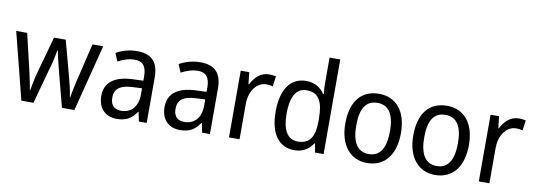

<svg xmlns="http://www.w3.org/2000/svg" viewBox="-59 -1135 4234 1519"><g transform="rotate(10 2058.0 -375.0)"><path d="M391 -311 472 -1H572L709 -537H623L551 -237C538 -180 526 -125 522 -94H519C512 -145 498 -203 486 -246L408 -537H314L233 -246C219 -195 207 -132 200 -94H197C191 -139 177 -201 164 -258L98 -537H10L146 -1H243L328 -310C342 -359 352 -411 358 -444H361C367 -412 378 -360 391 -311Z M981 -546C917 -546 858 -528 813 -502L840 -438C882 -460 926 -476 973 -476C1036 -476 1069 -443 1069 -357V-324L989 -321C837 -316 762 -256 762 -149C762 -49 821 10 913 10C990 10 1032 -17 1072 -75H1075L1090 0H1153V-364C1153 -486 1100 -546 981 -546ZM1001 -260 1069 -263V-213C1069 -111 1013 -59 936 -59C884 -59 850 -87 850 -149C850 -218 890 -256 1001 -260Z M1489 -546C1425 -546 1366 -528 1321 -502L1348 -438C1390 -460 1434 -476 1481 -476C1544 -476 1577 -443 1577 -357V-324L1497 -321C1345 -316 1270 -256 1270 -149C1270 -49 1329 10 1421 10C1498 10 1540 -17 1580 -75H1583L1598 0H1661V-364C1661 -486 1608 -546 1489 -546ZM1509 -260 1577 -263V-213C1577 -111 1521 -59 1444 -59C1392 -59 1358 -87 1358 -149C1358 -218 1398 -256 1509 -260Z M2039 -546C1975 -546 1927 -501 1897 -441H1893L1882 -536H1814V0H1899V-284C1899 -391 1960 -465 2033 -465C2050 -465 2070 -462 2085 -458L2096 -540C2079 -544 2058 -546 2039 -546Z M2339 10C2411 10 2457 -23 2488 -71H2493L2505 0H2574V-760H2488V-545C2488 -524 2491 -489 2493 -467H2488C2457 -514 2409 -546 2339 -546C2218 -546 2142 -450 2142 -267C2142 -84 2217 10 2339 10ZM2355 -62C2271 -62 2230 -134 2230 -266C2230 -396 2270 -474 2354 -474C2455 -474 2489 -404 2489 -269V-248C2489 -123 2450 -62 2355 -62Z M3148 -269C3148 -448 3059 -546 2925 -546C2782 -546 2701 -446 2701 -269C2701 -95 2789 10 2923 10C3065 10 3148 -95 3148 -269ZM2789 -269C2789 -400 2830 -473 2924 -473C3018 -473 3060 -400 3060 -269C3060 -138 3018 -62 2925 -62C2831 -62 2789 -138 2789 -269Z M3694 -269C3694 -448 3605 -546 3471 -546C3328 -546 3247 -446 3247 -269C3247 -95 3335 10 3469 10C3611 10 3694 -95 3694 -269ZM3335 -269C3335 -400 3376 -473 3470 -473C3564 -473 3606 -400 3606 -269C3606 -138 3564 -62 3471 -62C3377 -62 3335 -138 3335 -269Z M4046 -546C3982 -546 3934 -501 3904 -441H3900L3889 -536H3821V0H3906V-284C3906 -391 3967 -465 4040 -465C4057 -465 4077 -462 4092 -458L4103 -540C4086 -544 4065 -546 4046 -546Z"/></g></svg>

Font: Noto Sans Arabic SemCond
Style: Regular
Weight: 400
Width: 4
Designer: Monotype Design Team, Nadine Chahine, Nizar Qandah and Khaled Hosny
Foundry: Monotype Imaging Inc.
Version: Version 2.012